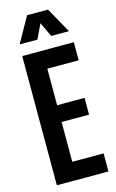

<svg xmlns="http://www.w3.org/2000/svg" viewBox="-140 -991 633 1046"><g transform="rotate(-15 177.0 -468.5)"><path d="M43.9 0V-729H335V-627H158.2V-420.9H313V-326.2H158.2V-102.1H335V0ZM46.9 -793.9 127 -937H245.1L325.2 -793.9H225.1L186 -876L147 -793.9Z"/></g></svg>

Font: Lumene Sans Condensed
Style: Bold
Weight: 600
Width: 3
Designer: Deni Anggara
Version: Version 1.003;Glyphs 3.1.2 (3151)